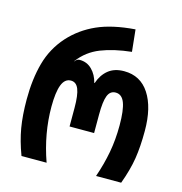

<svg xmlns="http://www.w3.org/2000/svg" viewBox="-112 -873 924 975"><g transform="rotate(15 349.5 -385.5)"><path d="M39 -285Q39 -392 62.5 -477Q86 -562 145 -628Q202 -691 281.5 -726.5Q361 -762 481 -771L493 -656Q400 -646 333 -619.5Q266 -593 223 -536V-533Q232 -548 248 -548Q286 -548 312.5 -521.5Q339 -495 349 -454H351Q366 -499 398 -525Q430 -551 481 -551Q567 -551 613.5 -479.5Q660 -408 660 -285Q660 -202 650 -139Q640 -76 612 0H480Q504 -69 516.5 -136.5Q529 -204 529 -279Q529 -359 514.5 -397Q500 -435 467 -435Q438 -435 426 -404.5Q414 -374 414 -305V-208H285V-305Q285 -373 272.5 -404Q260 -435 232 -435Q200 -435 185 -396.5Q170 -358 170 -281Q170 -141 220 0H88Q61 -72 50 -136.5Q39 -201 39 -285Z"/></g></svg>

Font: Noto Sans Georgian Bold Cond
Style: Regular
Weight: 700
Width: 3
Designer: Monotype Design team
Foundry: Monotype Imaging Inc.
Version: Version 1.000